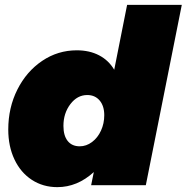

<svg xmlns="http://www.w3.org/2000/svg" viewBox="-20 -762 768 790"><path d="M14 -229Q14 -319 51.5 -393.5Q89 -468 153.5 -511.5Q218 -555 296 -555Q348 -555 387.5 -534.5Q427 -514 450 -475L503 -742H728L580 0H355L366 -54Q298 8 216 8Q157 8 111 -22Q65 -52 39.5 -106Q14 -160 14 -229ZM409 -288Q409 -326 390 -348.5Q371 -371 339 -371Q298 -371 269.5 -333.5Q241 -296 241 -244Q241 -204 258.5 -182Q276 -160 308 -160Q335 -160 358.5 -177.5Q382 -195 395.5 -224.5Q409 -254 409 -288Z"/></svg>

Font: TypoPRO Montserrat
Style: Italic
Weight: 900
Italic angle: -11.3°
Designer: Julieta Ulanovsky
Foundry: Julieta Ulanovsky
Version: Version 6.001